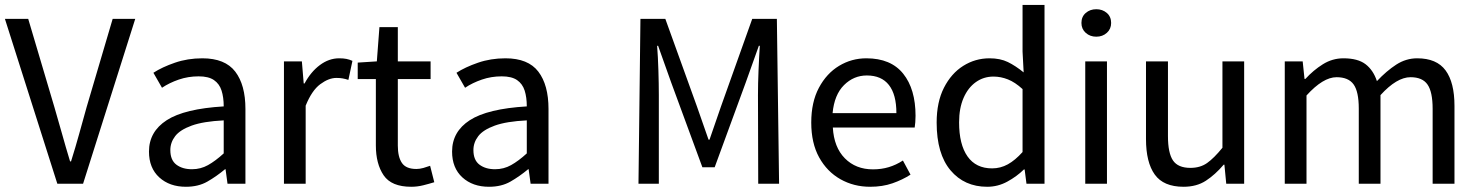

<svg xmlns="http://www.w3.org/2000/svg" viewBox="-22 -731 5883 764"><path d="M206.1 0 -2.4 -655.8H90.3L194.3 -305.2Q211.4 -247.6 225.3 -197Q239.3 -146.5 256.8 -88.9H260.7Q278.8 -146.5 292.7 -197Q306.6 -247.6 322.8 -305.2L426.3 -655.8H516.1L308.6 0Z M717.8 12.2Q652.8 12.2 611.8 -25.1Q570.8 -62.5 570.8 -127.9Q570.8 -207 641.4 -252.7Q711.9 -298.3 868.2 -307.6Q868.2 -343.8 859.6 -370.6Q851.1 -397.5 829.3 -412.4Q807.6 -427.2 768.6 -427.2Q726.6 -427.2 689.2 -414.3Q651.9 -401.4 622.6 -381.8L588.4 -441.4Q623 -463.9 673.8 -481.4Q724.6 -499 783.2 -499Q873.5 -499 914.1 -446Q954.6 -393.1 954.6 -297.4V0H883.3L875.5 -57.6H873.5Q838.9 -28.8 803 -8.3Q767.1 12.2 717.8 12.2ZM741.7 -57.6Q776.4 -57.6 805.7 -74Q835 -90.3 868.2 -120.6V-252Q787.1 -248 740.7 -231.2Q694.3 -214.4 675 -189.2Q655.8 -164.1 655.8 -133.8Q655.8 -93.8 679.9 -75.7Q704.1 -57.6 741.7 -57.6Z M1107.9 0V-486.8H1179.2L1186.5 -398.9H1189.9Q1214.8 -445.3 1251 -472.2Q1287.1 -499 1327.6 -499Q1344.2 -499 1356.4 -496.6Q1368.7 -494.1 1380.4 -488.8L1364.3 -413.1Q1352.1 -417 1341.8 -418.9Q1331.5 -420.9 1316.4 -420.9Q1286.1 -420.9 1252.4 -396Q1218.8 -371.1 1194.3 -310.5V0Z M1614.3 12.2Q1535.6 12.2 1504.6 -33.4Q1473.6 -79.1 1473.6 -152.3V-416.5H1401.4V-481.9L1477.5 -486.8L1487.8 -623H1561V-486.8H1691.4V-416.5H1561V-151.4Q1561 -106.4 1577.4 -82.5Q1593.8 -58.6 1634.8 -58.6Q1647.9 -58.6 1662.8 -62.7Q1677.7 -66.9 1689.5 -71.3L1706.1 -5.9Q1685.5 0.5 1662.1 6.3Q1638.7 12.2 1614.3 12.2Z M1923.8 12.2Q1858.9 12.2 1817.9 -25.1Q1776.9 -62.5 1776.9 -127.9Q1776.9 -207 1847.4 -252.7Q1918 -298.3 2074.2 -307.6Q2074.2 -343.8 2065.7 -370.6Q2057.1 -397.5 2035.4 -412.4Q2013.7 -427.2 1974.6 -427.2Q1932.6 -427.2 1895.3 -414.3Q1857.9 -401.4 1828.6 -381.8L1794.4 -441.4Q1829.1 -463.9 1879.9 -481.4Q1930.7 -499 1989.3 -499Q2079.6 -499 2120.1 -446Q2160.6 -393.1 2160.6 -297.4V0H2089.4L2081.5 -57.6H2079.6Q2044.9 -28.8 2009 -8.3Q1973.1 12.2 1923.8 12.2ZM1947.8 -57.6Q1982.4 -57.6 2011.7 -74Q2041 -90.3 2074.2 -120.6V-252Q1993.2 -248 1946.8 -231.2Q1900.4 -214.4 1881.1 -189.2Q1861.8 -164.1 1861.8 -133.8Q1861.8 -93.8 1886 -75.7Q1910.2 -57.6 1947.8 -57.6Z M2518.6 0 2526.4 -655.8H2625.5L2751 -308.1L2797.4 -175.3H2801.3L2847.2 -308.1L2971.2 -655.8H3069.3L3078.1 0H2995.1L2994.1 -352.5Q2994.1 -396.5 2996.3 -450.9Q2998.5 -505.4 3001.5 -548.8H2997.6L2945.3 -402.3L2821.8 -65.4H2772.9L2648.9 -402.3L2596.7 -548.8H2592.8Q2596.2 -505.4 2597.9 -450.9Q2599.6 -396.5 2599.6 -352.5V0Z M3440.4 12.2Q3375.5 12.2 3322.3 -17.8Q3269 -47.9 3237.5 -104.7Q3206.1 -161.6 3206.1 -243.2Q3206.1 -324.7 3236.6 -381.8Q3267.1 -439 3316.9 -469Q3366.7 -499 3425.3 -499Q3522.9 -499 3572 -437.7Q3621.1 -376.5 3621.1 -270Q3621.1 -256.8 3620.1 -244.9Q3619.1 -232.9 3617.7 -223.6H3292Q3296.4 -145 3339.8 -101.1Q3383.3 -57.1 3451.7 -57.1Q3485.4 -57.1 3514.6 -65.9Q3543.9 -74.7 3570.8 -92.3L3601.1 -36.1Q3569.3 -15.6 3529.5 -1.7Q3489.7 12.2 3440.4 12.2ZM3291 -280.8H3544.9Q3544.9 -355 3515.1 -392.8Q3485.4 -430.7 3427.2 -430.7Q3375 -430.7 3336.4 -392.3Q3297.9 -354 3291 -280.8Z M3906.2 12.2Q3815.4 12.2 3760.3 -53.2Q3705.1 -118.7 3705.1 -243.2Q3705.1 -324.7 3734.1 -381.8Q3763.2 -439 3811 -469Q3858.9 -499 3915.5 -499Q3958 -499 3988.5 -484.1Q4019 -469.2 4051.3 -442.9L4046.9 -525.9V-711.4H4134.3V0H4062.5L4055.2 -56.6H4052.2Q4023.9 -28.8 3986.3 -8.3Q3948.7 12.2 3906.2 12.2ZM3925.8 -61Q3959 -61 3988.3 -77.1Q4017.6 -93.3 4046.9 -126V-376.5Q4017.1 -403.8 3988.8 -415Q3960.4 -426.3 3931.2 -426.3Q3892.1 -426.3 3861.1 -404.3Q3830.1 -382.3 3812.3 -341.6Q3794.4 -300.8 3794.4 -244.1Q3794.4 -156.2 3827.9 -108.6Q3861.3 -61 3925.8 -61Z M4296.4 0V-486.8H4382.8V0ZM4340.3 -585Q4315.4 -585 4298.3 -600.3Q4281.2 -615.7 4281.2 -639.6Q4281.2 -664.6 4298.3 -679.4Q4315.4 -694.3 4340.3 -694.3Q4365.2 -694.3 4382.3 -679.4Q4399.4 -664.6 4399.4 -639.6Q4399.4 -615.7 4382.3 -600.3Q4365.2 -585 4340.3 -585Z M4687.5 12.2Q4607.9 12.2 4573 -36.4Q4538.1 -85 4538.1 -177.7V-486.8H4625.5V-189.5Q4625.5 -122.1 4645.5 -92.5Q4665.5 -63 4714.8 -63Q4753.9 -63 4781.2 -82.3Q4808.6 -101.6 4842.3 -143.1V-486.8H4928.7V0H4857.4L4850.1 -75.7H4847.2Q4813.5 -36.1 4776.6 -12Q4739.7 12.2 4687.5 12.2Z M5090.3 0V-486.8H5161.6L5168.9 -417H5172.4Q5204.1 -451.7 5241.9 -475.3Q5279.8 -499 5323.7 -499Q5380.9 -499 5411.6 -475.6Q5442.4 -452.1 5457 -408.2Q5495.1 -448.7 5533.9 -473.9Q5572.8 -499 5617.2 -499Q5694.8 -499 5730.2 -450.9Q5765.6 -402.8 5765.6 -309.6V0H5678.7V-297.9Q5678.7 -365.2 5658.4 -394.5Q5638.2 -423.8 5590.8 -423.8Q5536.1 -423.8 5471.2 -352.5V0H5384.8V-298.8Q5384.8 -366.2 5364.3 -395Q5343.8 -423.8 5296.4 -423.8Q5242.7 -423.8 5176.8 -351.1V0Z"/></svg>

Font: Varta Medium
Style: Regular
Weight: 500
Designer: Joana Correia, Viktoriya Grabowska, Eben Sorkin
Foundry: Sorkin Type Co.
Version: Version 1.004